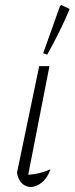

<svg xmlns="http://www.w3.org/2000/svg" viewBox="-20 -744 299 769"><path d="M182 -66Q170 -31 147.5 -13Q125 5 103 5Q84 5 68.5 -9Q53 -23 48 -52L137 -479H178L93 -44Q141 -47 182 -66ZM169 -525 153 -531 220 -719 225 -724 259 -708Q242 -667 219.5 -621Q197 -575 169 -525Z"/></svg>

Font: Piazzolla ExtraLight
Style: Italic
Weight: 200
Italic angle: -11.3°
Designer: Juan Pablo del Peral
Foundry: Huerta Tipografica
Version: Version 1.330